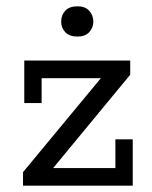

<svg xmlns="http://www.w3.org/2000/svg" viewBox="-20 -589 481 609"><path d="M53 0V-43L319 -364L330 -341H112V-262H57V-397H393V-352L128 -31L120 -56H346V-147H401V0ZM226 -473Q200 -473 187 -487Q174 -501 174 -520Q174 -541 187 -555Q200 -569 226 -569Q250 -569 263 -555Q276 -541 276 -520Q276 -501 263 -487Q250 -473 226 -473Z"/></svg>

Font: Rokkitt SemiBold
Style: Regular
Weight: 400
Version: Version 3.103